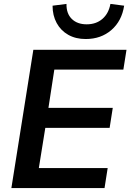

<svg xmlns="http://www.w3.org/2000/svg" viewBox="-20 -959 665 979"><path d="M38 0 150 -705H625L609 -604H257L227 -409H555L539 -307H211L178 -102H529L513 0ZM417 -760Q366 -760 328 -781.5Q290 -803 269 -841.5Q248 -880 248 -930L319 -939Q318 -890 346 -862.5Q374 -835 422 -835Q470 -835 502 -862.5Q534 -890 543 -939L613 -930Q601 -852 548 -806Q495 -760 417 -760Z"/></svg>

Font: Mulish ExtraLight
Style: Italic
Weight: 200
Italic angle: -9°
Designer: Vernon Adams
Foundry: Vernon Adams
Version: Version 3.603